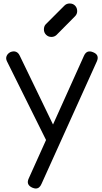

<svg xmlns="http://www.w3.org/2000/svg" viewBox="-20 -843 585 1102"><path d="M185 239Q177 239 165 234Q128 217 145 181L462 -523Q478 -559 515 -543Q552 -528 536 -491L218 213Q207 239 185 239ZM299 -19Q282 -11 268 -16.5Q254 -22 245 -38L20 -491Q12 -507 18 -521.5Q24 -536 40 -544Q57 -551 71 -546Q85 -541 93 -524L312 -71Q321 -55 318 -40.5Q315 -26 299 -19ZM275 -631Q257 -631 244.5 -643.5Q232 -656 232 -674Q232 -692 242 -703L350 -811Q362 -823 380 -823Q399 -823 411 -810.5Q423 -798 423 -779Q423 -771 420 -763.5Q417 -756 411 -750L304 -642Q292 -631 275 -631Z"/></svg>

Font: Comfortaa Medium
Style: Regular
Weight: 500
Designer: Johan Aakerlund
Foundry: Johan Aakerlund
Version: Version 3.104; ttfautohint (v1.8.1.43-b0c9)